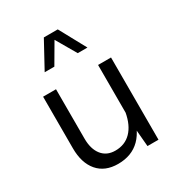

<svg xmlns="http://www.w3.org/2000/svg" viewBox="-184 -897 948 1022"><g transform="rotate(-30 290.5 -386.5)"><path d="M493.6 -505.4H414V-139L426 0H493.6ZM76.1 -188.3Q76.1 -98.2 119.9 -46.8Q163.8 4.5 244.1 4.5Q328.2 4.5 379.9 -47.1Q431.6 -98.8 450 -200.9L414.3 -213.5Q401.3 -141.6 363.5 -102.9Q325.7 -64.2 266.6 -64.2Q214 -64.2 184.7 -101Q155.5 -137.9 155.5 -201.3V-505.4H76.1ZM411.4 -613.9 322.8 -776.7H237.3L148.5 -613.9H208L280.1 -737.2L351.8 -613.9Z"/></g></svg>

Font: Estedad-FD VF
Style: Regular
Weight: 100
Designer: Amin Abedi
Version: Version 7.3